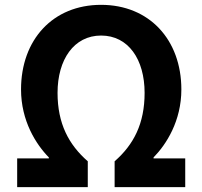

<svg xmlns="http://www.w3.org/2000/svg" viewBox="-20 -774 837 794"><path d="M51 0H343V-107C264 -176 218 -263 218 -390C218 -528 286 -627 398 -627C511 -627 578 -528 578 -390C578 -263 533 -176 454 -107V0H746V-119H615V-123C668 -177 730 -274 730 -404C730 -610 597 -754 398 -754C199 -754 67 -610 67 -404C67 -274 129 -177 182 -123V-119H51Z"/></svg>

Font: Noto Sans T Chinese Bold
Style: Bold
Weight: 700
Designer: Ryoko NISHIZUKA (kana & ideographs); Paul D. Hunt (Latin, Greek & Cyrillic); Wenlong ZHANG (bopomofo); Sandoll Communica
Foundry: Adobe Systems Incorporated
Version: Version 1.000;PS 1;hotconv 1.0.78;makeotf.lib2.5.61930